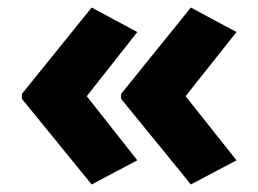

<svg xmlns="http://www.w3.org/2000/svg" viewBox="-20 -532 685 509"><path d="M38 -283 223 -512 344 -447 210 -277 344 -107 223 -43 38 -270ZM301 -283 486 -512 607 -447 472 -277 607 -107 486 -43 301 -270Z"/></svg>

Font: Noto Sans Devanagari ExtraBold
Style: Regular
Weight: 800
Version: Version 2.003